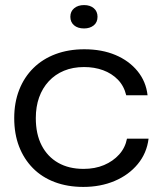

<svg xmlns="http://www.w3.org/2000/svg" viewBox="-20 -727 634 756"><path d="M308 9Q246 9 195.5 -10Q145 -29 109.5 -65Q74 -101 55 -150.5Q36 -200 36 -262Q36 -323 55.5 -373Q75 -423 111.5 -459Q148 -495 199 -514Q250 -533 312 -533Q381 -533 434.5 -510.5Q488 -488 521.5 -447Q555 -406 561 -352H477Q468 -389 444 -413.5Q420 -438 386 -450.5Q352 -463 311 -463Q267 -463 232 -448.5Q197 -434 172 -407Q147 -380 134 -343.5Q121 -307 121 -262Q121 -199 144 -154.5Q167 -110 209 -86Q251 -62 309 -62Q354 -62 389.5 -77Q425 -92 449 -118.5Q473 -145 480 -181H565Q558 -124 522.5 -81Q487 -38 431.5 -14.5Q376 9 308 9ZM311 -615Q286 -615 271.5 -627.5Q257 -640 257 -661Q257 -682 272 -694.5Q287 -707 311 -707Q335 -707 349.5 -694.5Q364 -682 364 -661Q364 -639 349 -627Q334 -615 311 -615Z"/></svg>

Font: Mona Sans SemiExpanded
Style: Regular
Weight: 400
Width: 6
Designer: Deni Anggara
Foundry: GitHub
Version: Version 2.000